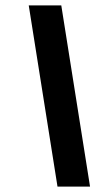

<svg xmlns="http://www.w3.org/2000/svg" viewBox="-20 -688 404 708"><path d="M192 0 86 -668H206L312 0Z"/></svg>

Font: Gantari
Style: Bold Italic
Weight: 700
Italic angle: -10°
Designer: Anugrah Pasau
Foundry: Lafontype
Version: Version 1.000; ttfautohint (v1.8.4.7-5d5b)